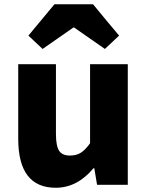

<svg xmlns="http://www.w3.org/2000/svg" viewBox="-20 -872 694 906"><path d="M243 14Q66 14 66 -217V-569H244V-239Q244 -182 260 -159Q275 -138 310 -138Q340 -138 361 -151Q382 -164 405 -196V-569H583V-284V0H438L425 -78H421Q344 14 243 14ZM181 -641 114 -704 237 -852H419L480 -778L542 -704L475 -641L330 -742H326Z"/></svg>

Font: GenSekiGothic TW H
Style: Regular
Weight: 900
Version: Version 1.501;PS 1;hotconv 16.6.51;makeotf.lib2.5.65220